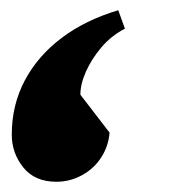

<svg xmlns="http://www.w3.org/2000/svg" viewBox="-20 -173 373 375"><path d="M211 -153 224 -117Q197 -103 178 -80.5Q159 -58 148 -33.5Q137 -9 137 12L194 86Q192 112 178 134Q164 156 140.5 169Q117 182 90 182Q48 182 25.5 154Q3 126 3 90Q3 32 28.5 -16Q54 -64 100.5 -99Q147 -134 211 -153Z"/></svg>

Font: Lemonada Medium
Style: Regular
Weight: 500
Designer: Mohamed Gaber (Arabic), Eduardo Tunni (Latin)
Foundry: Kief Type Foundry
Version: Version 4.004; ttfautohint (v1.8.2)